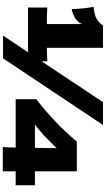

<svg xmlns="http://www.w3.org/2000/svg" viewBox="298 -1056 779 1416"><g transform="rotate(90 688.0 -347.5)"><path d="M733 -717H901L410 20H242L365 -164H35V-306Q96 -303 157 -303V-562Q131 -504 47 -486Q43 -581 30 -647Q90 -655 113.5 -667.5Q137 -680 150 -695.5Q163 -711 168 -716V-717H332V-303L432 -306V-265ZM1346 -215V-73H1243V22H1064Q1067 -13 1067 -49Q1068 -57 1068 -73H711V-225Q884 -358 1024 -524H1243V-215ZM1072 -375Q1017 -318 980.5 -284Q944 -250 898 -215H1070Z"/></g></svg>

Font: Mantou Sans
Style: Regular
Weight: 400
Designer: Mant0u / artakana
Foundry: Mant0u / artakana
Version: Version 1.001;October 22, 2023;FontCreator 14.0.0.2901 64-bi